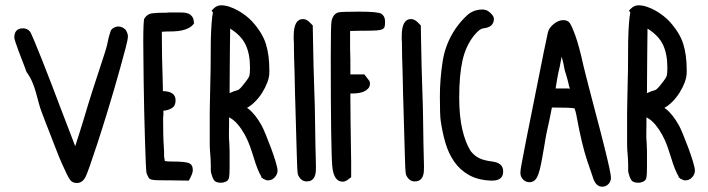

<svg xmlns="http://www.w3.org/2000/svg" viewBox="-20 -772 2675 725"><path d="M34 -630Q34 -665 67 -665Q83 -665 93 -653Q96 -650 108.5 -620Q121 -590 138.5 -546.5Q156 -503 175.5 -451.5Q195 -400 213 -353Q231 -306 245 -269.5Q259 -233 264 -220Q270 -239 278 -263.5Q286 -288 295 -318Q309 -366 328.5 -427.5Q348 -489 374 -567Q381 -588 384.5 -603Q388 -618 390 -629Q392 -635 393.5 -641Q395 -647 397 -652Q399 -661 408.5 -666.5Q418 -672 427 -672Q442 -672 455 -659Q463 -645 463 -635Q463 -624 455.5 -595Q448 -566 436 -523Q411 -433 388.5 -359.5Q366 -286 348.5 -232.5Q331 -179 319.5 -146.5Q308 -114 304 -106Q292 -81 270 -81Q256 -81 247 -90Q242 -95 233 -113Q224 -131 213 -156Q202 -181 191 -210Q180 -239 169.5 -265.5Q159 -292 150.5 -314Q142 -336 138 -347Q131 -365 126 -384.5Q121 -404 115.5 -423.5Q110 -443 102 -462Q94 -481 81 -499Q79 -502 77.5 -507.5Q76 -513 73 -520Q70 -528 63.5 -544.5Q57 -561 50.5 -578.5Q44 -596 39 -611Q34 -626 34 -630Z M521 -613Q521 -694 525 -702Q536 -719 553 -721.5Q570 -724 600 -724H607Q613 -725 620 -725Q627 -725 635 -725H651Q662 -725 673 -724.5Q684 -724 692.5 -720Q701 -716 706.5 -708Q712 -700 712 -686H714Q707 -674 694 -667Q681 -660 666 -657Q651 -654 635.5 -653.5Q620 -653 607 -653Q603 -653 599 -652.5Q595 -652 591 -652L592 -553Q593 -511 594 -481.5Q595 -452 595 -437V-428Q643 -427 643 -393Q643 -372 628.5 -363.5Q614 -355 597 -354V-338Q596 -333 596 -327.5Q596 -322 596 -314Q596 -290 596.5 -264.5Q597 -239 599 -210Q600 -199 599.5 -189Q599 -179 601 -173Q602 -170 602 -164Q607 -163 614.5 -162.5Q622 -162 633 -162Q679 -162 693.5 -156Q708 -150 708 -130V-128Q708 -117 693 -90L623 -91H614Q587 -91 573 -91.5Q559 -92 551.5 -94Q544 -96 541 -101.5Q538 -107 534 -116Q532 -121 530.5 -156Q529 -191 527.5 -241.5Q526 -292 524.5 -351Q523 -410 522.5 -463.5Q522 -517 521.5 -558Q521 -599 521 -613Z M772 -263V-347Q772 -365 772.5 -379.5Q773 -394 773 -405Q776 -507 776 -619Q777 -657 779 -683.5Q781 -710 784 -725L779 -732L787 -740Q799 -752 815 -752Q830 -752 846.5 -746.5Q863 -741 879 -732Q895 -723 909 -712Q923 -701 932 -691Q971 -648 984 -606Q997 -564 997 -509V-498Q997 -481 989.5 -461Q982 -441 970 -422Q958 -403 943 -388Q928 -373 913 -365L915 -363Q916 -363 916 -362.5Q916 -362 917 -362L918 -361Q944 -341 968 -298Q973 -289 983 -265Q993 -241 1003 -214Q1013 -187 1020.5 -162.5Q1028 -138 1028 -128Q1028 -114 1017.5 -102.5Q1007 -91 993 -91H989Q986 -91 982.5 -93Q979 -95 974 -97V-96Q973 -97 972.5 -98Q972 -99 971 -100Q968 -101 966 -103L967 -105Q953 -127 938 -177Q932 -197 924 -219.5Q916 -242 904.5 -263Q893 -284 878.5 -301.5Q864 -319 845 -329V-307Q845 -289 844.5 -269.5Q844 -250 846 -230Q847 -217 847 -202Q847 -187 847 -172V-141Q847 -127 846.5 -117Q846 -107 845 -102Q843 -91 833.5 -86.5Q824 -82 814 -82Q794 -82 787.5 -92.5Q781 -103 777 -120Q776 -124 776 -131Q776 -138 776 -148Q776 -169 773 -202Q772 -213 772 -228Q772 -243 772 -263ZM847 -430V-421H849L853 -423Q864 -428 872 -430Q880 -432 882 -434Q887 -438 894 -446Q901 -454 909 -465Q920 -479 922 -487.5Q924 -496 924 -517Q924 -568 907.5 -603Q891 -638 849 -664V-654Q849 -636 848.5 -615.5Q848 -595 848 -572Q848 -541 847.5 -506.5Q847 -472 847 -430Z M1089 -636Q1089 -700 1124 -700Q1137 -700 1149 -688L1161 -676L1162 -619Q1163 -571 1164 -521Q1165 -471 1167 -423Q1169 -374 1169.5 -326Q1170 -278 1171 -227Q1172 -188 1172.5 -166Q1173 -144 1173 -143Q1173 -134 1172.5 -124.5Q1172 -115 1168.5 -106.5Q1165 -98 1158 -92.5Q1151 -87 1137 -87Q1126 -87 1117.5 -94.5Q1109 -102 1105 -113Q1102 -123 1100.5 -193Q1099 -263 1095 -386L1094 -417Q1093 -443 1093 -465Q1093 -487 1092 -507Q1090 -559 1090 -588.5Q1090 -618 1089 -623Z M1232 -693Q1238 -719 1257 -725Q1268 -728 1336 -728Q1408 -728 1420 -720Q1434 -711 1434 -691Q1434 -679 1432.5 -672Q1431 -665 1423.5 -661.5Q1416 -658 1400.5 -657Q1385 -656 1358 -656H1344L1302 -655V-587Q1302 -577 1302.5 -567.5Q1303 -558 1303 -548V-491H1356L1369 -474Q1373 -469 1375 -466Q1377 -463 1377 -456Q1377 -445 1370 -437.5Q1363 -430 1353.5 -426Q1344 -422 1332.5 -420.5Q1321 -419 1312 -419H1303V-407Q1303 -345 1306 -159V-103L1293 -93Q1283 -86 1274 -86Q1241 -86 1235 -141Q1229 -198 1229 -560Q1229 -678 1232 -693Z M1497 -636Q1497 -700 1532 -700Q1545 -700 1557 -688L1569 -676L1570 -619Q1571 -571 1572 -521Q1573 -471 1575 -423Q1577 -374 1577.5 -326Q1578 -278 1579 -227Q1580 -188 1580.5 -166Q1581 -144 1581 -143Q1581 -134 1580.5 -124.5Q1580 -115 1576.5 -106.5Q1573 -98 1566 -92.5Q1559 -87 1545 -87Q1534 -87 1525.5 -94.5Q1517 -102 1513 -113Q1510 -123 1508.5 -193Q1507 -263 1503 -386L1502 -417Q1501 -443 1501 -465Q1501 -487 1500 -507Q1498 -559 1498 -588.5Q1498 -618 1497 -623Z M1701 -665Q1719 -691 1743 -713.5Q1767 -736 1802 -736H1807L1809 -735Q1819 -735 1832 -723Q1845 -711 1845 -701Q1845 -669 1805 -665Q1797 -664 1788 -656.5Q1779 -649 1770 -638Q1739 -599 1726.5 -544Q1714 -489 1714 -403Q1714 -334 1725.5 -284Q1737 -234 1757 -202Q1771 -184 1789 -175Q1807 -166 1839 -162Q1880 -157 1880 -125Q1880 -90 1839 -90H1834Q1784 -92 1750 -111.5Q1716 -131 1694.5 -162.5Q1673 -194 1661.5 -234Q1650 -274 1644 -317Q1641 -338 1641 -407Q1641 -473 1651.5 -540.5Q1662 -608 1701 -665Z M1945 -119Q1945 -124 1946 -132Q1947 -140 1949 -150Q1953 -173 1966 -239Q1979 -305 2001 -414Q2022 -520 2034.5 -581.5Q2047 -643 2049 -650Q2053 -667 2071 -681.5Q2089 -696 2107 -696Q2121 -696 2129 -688Q2137 -680 2152 -639Q2167 -598 2184 -520Q2188 -503 2192.5 -486Q2197 -469 2202 -449Q2214 -401 2229.5 -343.5Q2245 -286 2263 -214Q2287 -118 2287 -101Q2287 -87 2277.5 -77Q2268 -67 2254 -67Q2233 -67 2222 -93Q2217 -106 2197 -166Q2177 -226 2158 -329Q2156 -341 2153.5 -350Q2151 -359 2149 -363Q2134 -366 2070 -366H2064Q2062 -358 2060 -346Q2058 -334 2054 -316Q2050 -298 2046 -280Q2042 -262 2039 -243Q2037 -230 2033.5 -210.5Q2030 -191 2026.5 -171Q2023 -151 2018.5 -133Q2014 -115 2009 -105Q1999 -84 1979 -84Q1965 -84 1955 -94.5Q1945 -105 1945 -119ZM2078 -438H2106Q2114 -438 2120.5 -438Q2127 -438 2132 -437Q2131 -440 2130 -443Q2129 -446 2128 -450L2127 -455Q2126 -460 2123.5 -469.5Q2121 -479 2117 -492Q2112 -506 2110 -519Q2108 -532 2104 -546L2101 -558Q2099 -550 2097.5 -541Q2096 -532 2094 -522Q2087 -493 2083.5 -472Q2080 -451 2078 -438Z M2348 -263V-347Q2348 -365 2348.5 -379.5Q2349 -394 2349 -405Q2352 -507 2352 -619Q2353 -657 2355 -683.5Q2357 -710 2360 -725L2355 -732L2363 -740Q2375 -752 2391 -752Q2406 -752 2422.5 -746.5Q2439 -741 2455 -732Q2471 -723 2485 -712Q2499 -701 2508 -691Q2547 -648 2560 -606Q2573 -564 2573 -509V-498Q2573 -481 2565.5 -461Q2558 -441 2546 -422Q2534 -403 2519 -388Q2504 -373 2489 -365L2491 -363Q2492 -363 2492 -362.5Q2492 -362 2493 -362L2494 -361Q2520 -341 2544 -298Q2549 -289 2559 -265Q2569 -241 2579 -214Q2589 -187 2596.5 -162.5Q2604 -138 2604 -128Q2604 -114 2593.5 -102.5Q2583 -91 2569 -91H2565Q2562 -91 2558.5 -93Q2555 -95 2550 -97V-96Q2549 -97 2548.5 -98Q2548 -99 2547 -100Q2544 -101 2542 -103L2543 -105Q2529 -127 2514 -177Q2508 -197 2500 -219.5Q2492 -242 2480.5 -263Q2469 -284 2454.5 -301.5Q2440 -319 2421 -329V-307Q2421 -289 2420.5 -269.5Q2420 -250 2422 -230Q2423 -217 2423 -202Q2423 -187 2423 -172V-141Q2423 -127 2422.5 -117Q2422 -107 2421 -102Q2419 -91 2409.5 -86.5Q2400 -82 2390 -82Q2370 -82 2363.5 -92.5Q2357 -103 2353 -120Q2352 -124 2352 -131Q2352 -138 2352 -148Q2352 -169 2349 -202Q2348 -213 2348 -228Q2348 -243 2348 -263ZM2423 -430V-421H2425L2429 -423Q2440 -428 2448 -430Q2456 -432 2458 -434Q2463 -438 2470 -446Q2477 -454 2485 -465Q2496 -479 2498 -487.5Q2500 -496 2500 -517Q2500 -568 2483.5 -603Q2467 -638 2425 -664V-654Q2425 -636 2424.5 -615.5Q2424 -595 2424 -572Q2424 -541 2423.5 -506.5Q2423 -472 2423 -430Z"/></svg>

Font: PreciousPlastic
Style: Regular
Weight: 700
Version: Version 001.006